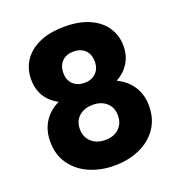

<svg xmlns="http://www.w3.org/2000/svg" viewBox="-136 -859 920 986"><g transform="rotate(-20 324.0 -365.5)"><path d="M165 -392Q71 -442 71 -549Q71 -603 99 -647.5Q127 -692 184 -718.5Q241 -745 324 -745Q407 -745 463.5 -718.5Q520 -692 548 -647.5Q576 -603 576 -549Q576 -495 550.5 -455Q525 -415 482 -392Q536 -366 565 -320.5Q594 -275 594 -214Q594 -143 558 -91.5Q522 -40 460.5 -13Q399 14 324 14Q249 14 187.5 -13Q126 -40 90 -91.5Q54 -143 54 -214Q54 -276 83 -321.5Q112 -367 165 -392ZM410 -523Q410 -564 386.5 -586.5Q363 -609 324 -609Q285 -609 261.5 -586Q238 -563 238 -522Q238 -483 262 -460.5Q286 -438 324 -438Q362 -438 386 -461Q410 -484 410 -523ZM324 -318Q277 -318 248 -292.5Q219 -267 219 -222Q219 -180 247.5 -153Q276 -126 324 -126Q372 -126 399.5 -153Q427 -180 427 -222Q427 -266 398.5 -292Q370 -318 324 -318Z"/></g></svg>

Font: MSTAGE
Style: Bold
Weight: 700
Designer: Ninad Kale (Devanagari), Jonny Pinhorn (Latin)
Foundry: Indian Type Foundry
Version: 4.004